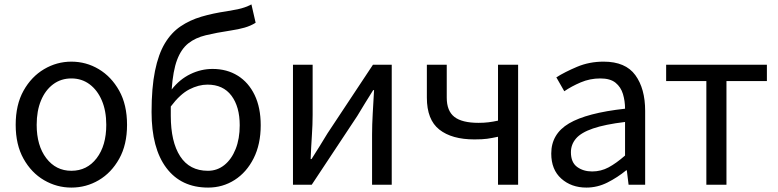

<svg xmlns="http://www.w3.org/2000/svg" viewBox="-20 -836 3519 869"><path d="M303 13Q237 13 179.5 -20.5Q122 -54 86.5 -117.5Q51 -181 51 -271Q51 -362 86.5 -425.5Q122 -489 179.5 -523Q237 -557 303 -557Q370 -557 427 -523Q484 -489 519.5 -425.5Q555 -362 555 -271Q555 -181 519.5 -117.5Q484 -54 427 -20.5Q370 13 303 13ZM303 -63Q374 -63 417.5 -120Q461 -177 461 -271Q461 -334 441 -381Q421 -428 385.5 -454.5Q350 -481 303 -481Q256 -481 220.5 -454.5Q185 -428 165.5 -381Q146 -334 146 -271Q146 -177 189.5 -120Q233 -63 303 -63Z M753 -312Q753 -194 795.5 -128.5Q838 -63 921 -63Q963 -63 995.5 -89Q1028 -115 1046.5 -161.5Q1065 -208 1065 -269Q1065 -353 1027.5 -403Q990 -453 919 -453Q879 -453 837 -431.5Q795 -410 753 -354Q753 -344 753 -333.5Q753 -323 753 -312ZM922 13Q800 13 733 -76Q666 -165 666 -329Q666 -439 681.5 -515Q697 -591 726 -639.5Q755 -688 797 -716.5Q839 -745 891.5 -760.5Q944 -776 1006 -785Q1037 -790 1055.5 -794Q1074 -798 1088 -803Q1102 -808 1118 -816L1137 -733Q1115 -719 1087 -711Q1059 -703 1025 -698Q959 -688 911.5 -676.5Q864 -665 832 -639.5Q800 -614 781.5 -565Q763 -516 757 -431Q793 -477 841.5 -500.5Q890 -524 942 -524Q1007 -524 1056 -493.5Q1105 -463 1132.5 -406Q1160 -349 1160 -269Q1160 -183 1128 -119.5Q1096 -56 1042 -21.5Q988 13 922 13Z M1306 0V-543H1395V-316Q1395 -273 1391.5 -221Q1388 -169 1386 -116H1390Q1406 -141 1426.5 -174Q1447 -207 1462 -232L1668 -543H1753V0H1664V-227Q1664 -270 1667 -322.5Q1670 -375 1673 -428H1669Q1653 -403 1632.5 -369.5Q1612 -336 1597 -311L1391 0Z M2234 0V-217Q2206 -211 2185 -208Q2164 -205 2127 -205Q2025 -205 1968.5 -249.5Q1912 -294 1912 -394V-543H2002V-394Q2002 -334 2036.5 -307Q2071 -280 2146 -280Q2170 -280 2190.5 -282.5Q2211 -285 2234 -290V-543H2325V0Z M2634 13Q2566 13 2520.5 -27.5Q2475 -68 2475 -141Q2475 -230 2555.5 -277.5Q2636 -325 2809 -344Q2809 -379 2799.5 -410.5Q2790 -442 2766 -461.5Q2742 -481 2697 -481Q2650 -481 2608 -463Q2566 -445 2534 -423L2498 -486Q2536 -510 2591.5 -533.5Q2647 -557 2712 -557Q2811 -557 2855.5 -496Q2900 -435 2900 -334V0H2825L2817 -65H2814Q2775 -33 2729.5 -10Q2684 13 2634 13ZM2660 -60Q2700 -60 2734.5 -78.5Q2769 -97 2809 -132V-284Q2718 -273 2664 -254.5Q2610 -236 2587 -209Q2564 -182 2564 -147Q2564 -101 2592 -80.5Q2620 -60 2660 -60Z M3177 0V-469H2995V-543H3451V-469H3268V0Z"/></svg>

Font: Source Han Sans SC
Style: Regular
Weight: 400
Designer: Ryoko NISHIZUKA 西塚涼子 (kana, bopomofo & ideographs); Paul D. Hunt (Latin, Greek & Cyrillic); Sandoll Communications 산돌커뮤니
Foundry: Adobe
Version: Version 2.002;hotconv 1.0.116;makeotfexe 2.5.65601; ttfautoh